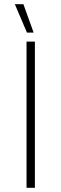

<svg xmlns="http://www.w3.org/2000/svg" viewBox="-20 -899 293 919"><path d="M109 -743H141L92 -879H51ZM107 0H147V-700H107Z"/></svg>

Font: Fixel Text ExtraLight
Style: Regular
Weight: 200
Width: 4
Designer: AlfaBravo + MacPaw
Foundry: Kyrylo Tkachov, Marchela Mozhyna, Serhii Makarenko, Maria Weinstein, Zakhar Kryvoshyya
Version: Version 1.211